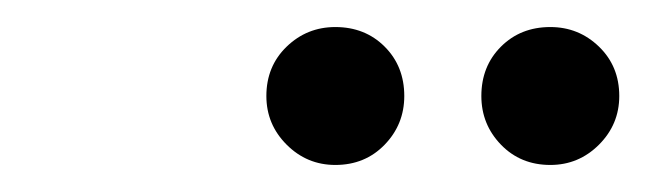

<svg xmlns="http://www.w3.org/2000/svg" viewBox="-20 -746 478 142"><path d="M228 -624Q207 -624 192 -639Q177 -654 177 -675Q177 -697 192 -711.5Q207 -726 228 -726Q250 -726 264.5 -711.5Q279 -697 279 -675Q279 -654 264.5 -639Q250 -624 228 -624ZM336 -675Q336 -697 350.5 -711.5Q365 -726 387 -726Q408 -726 423 -711.5Q438 -697 438 -675Q438 -654 423 -639Q408 -624 387 -624Q365 -624 350.5 -639Q336 -654 336 -675Z"/></svg>

Font: Nacelle
Style: Italic
Weight: 400
Italic angle: -12°
Designer: Sora Sagano
Foundry: Sora Sagano
Version: Version 1.000;FEAKit 1.0